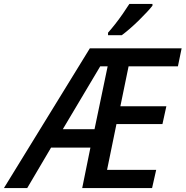

<svg xmlns="http://www.w3.org/2000/svg" viewBox="-76 -961 948 981"><path d="M-56 0 383 -714H852L833 -622H581L539 -418H774L754 -327H519L471 -93H722L701 0H344L386 -207H185L63 0ZM245 -301H407L474 -622H436ZM476 -794Q493 -813 513 -838.5Q533 -864 552 -891.5Q571 -919 585 -941H703V-932Q693 -919 674 -898.5Q655 -878 632.5 -856Q610 -834 587.5 -814.5Q565 -795 546 -781H476Z"/></svg>

Font: Noto Sans Display Medium
Style: Italic
Weight: 500
Italic angle: -12°
Designer: Monotype Design Team
Foundry: Monotype Imaging Inc.
Version: Version 2.003